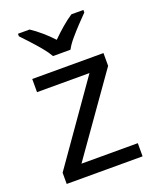

<svg xmlns="http://www.w3.org/2000/svg" viewBox="-142 -849 755 932"><g transform="rotate(-20 235.0 -383.0)"><path d="M431 0H39V-58L327 -468H56V-536H424V-470L140 -68H431ZM189 -606Q176 -629 154 -655.5Q132 -682 108 -708Q84 -734 66 -753V-766H126Q152 -749 180 -725Q208 -701 233 -674Q260 -701 288 -725Q316 -749 342 -766H404V-753Q385 -734 360.5 -708Q336 -682 313.5 -655.5Q291 -629 279 -606Z"/></g></svg>

Font: Noto Sans Tifinagh SIL
Style: Regular
Weight: 400
Designer: JamraPatel
Foundry: JamraPatel LLC
Version: Version 2.006; ttfautohint (v1.8.4.7-5d5b)